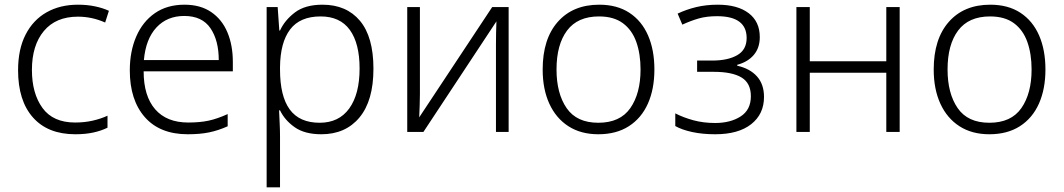

<svg xmlns="http://www.w3.org/2000/svg" viewBox="-20 -562 4531 818"><path d="M301 10Q184 10 120.5 -61.5Q57 -133 57 -263Q57 -352 89 -414.5Q121 -477 178.5 -509.5Q236 -542 312 -542Q351 -542 384.5 -535Q418 -528 444 -516L428 -466Q372 -491 312 -491Q218 -491 167 -430Q116 -369 116 -264Q116 -164 161 -102Q206 -40 300 -40Q340 -40 375 -48Q410 -56 438 -69V-18Q412 -5 378 2.5Q344 10 301 10Z M766 -542Q834 -542 880 -510.5Q926 -479 949 -424Q972 -369 972 -298V-258H592Q592 -153 641 -96.5Q690 -40 782 -40Q832 -40 869 -48Q906 -56 950 -76V-24Q910 -6 871 2Q832 10 780 10Q661 10 597 -63Q533 -136 533 -262Q533 -343 560.5 -406.5Q588 -470 640 -506Q692 -542 766 -542ZM765 -494Q692 -494 646.5 -445Q601 -396 593 -306H912Q912 -390 876.5 -442Q841 -494 765 -494Z M1354 -542Q1456 -542 1513.5 -473.5Q1571 -405 1571 -269Q1571 -133 1511.5 -61.5Q1452 10 1349 10Q1278 10 1235.5 -20Q1193 -50 1173 -92H1169Q1170 -66 1171.5 -37Q1173 -8 1173 18V236H1116V-532H1163L1170 -432H1173Q1193 -476 1236.5 -509Q1280 -542 1354 -542ZM1346 -492Q1258 -492 1216 -436.5Q1174 -381 1173 -276V-266Q1173 -152 1214.5 -95.5Q1256 -39 1342 -39Q1424 -39 1468 -100Q1512 -161 1512 -270Q1512 -377 1470.5 -434.5Q1429 -492 1346 -492Z M1769 -532V-161Q1769 -139 1768 -111.5Q1767 -84 1766 -62L2077 -532H2147V0H2093V-371Q2093 -393 2093.5 -422Q2094 -451 2095 -471L1784 0H1715V-532Z M2768 -266Q2768 -183 2740.5 -121Q2713 -59 2659.5 -24.5Q2606 10 2529 10Q2455 10 2402 -24Q2349 -58 2320.5 -120Q2292 -182 2292 -266Q2292 -396 2356.5 -469Q2421 -542 2533 -542Q2609 -542 2661.5 -507.5Q2714 -473 2741 -411Q2768 -349 2768 -266ZM2351 -266Q2351 -164 2394 -101.5Q2437 -39 2529 -39Q2622 -39 2665.5 -101.5Q2709 -164 2709 -266Q2709 -332 2691 -383Q2673 -434 2634 -463Q2595 -492 2532 -492Q2441 -492 2396 -432Q2351 -372 2351 -266Z M3038 -542Q3122 -542 3169.5 -506Q3217 -470 3217 -404Q3217 -358 3191.5 -328Q3166 -298 3121 -286V-282Q3175 -270 3205 -236.5Q3235 -203 3235 -149Q3235 -76 3180.5 -33Q3126 10 3027 10Q2973 10 2929 0.5Q2885 -9 2857 -25V-79Q2892 -61 2934.5 -49.5Q2977 -38 3027 -38Q3092 -38 3135.5 -66Q3179 -94 3179 -152Q3179 -208 3139 -232Q3099 -256 3021 -256H2950V-304H3015Q3081 -304 3121 -327Q3161 -350 3161 -400Q3161 -493 3035 -493Q2991 -493 2957.5 -483.5Q2924 -474 2887 -457L2867 -504Q2905 -522 2947 -532Q2989 -542 3038 -542Z M3430 -532V-301H3756V-532H3813V0H3756V-252H3430V0H3373V-532Z M4434 -266Q4434 -183 4406.5 -121Q4379 -59 4325.5 -24.5Q4272 10 4195 10Q4121 10 4068 -24Q4015 -58 3986.5 -120Q3958 -182 3958 -266Q3958 -396 4022.5 -469Q4087 -542 4199 -542Q4275 -542 4327.5 -507.5Q4380 -473 4407 -411Q4434 -349 4434 -266ZM4017 -266Q4017 -164 4060 -101.5Q4103 -39 4195 -39Q4288 -39 4331.5 -101.5Q4375 -164 4375 -266Q4375 -332 4357 -383Q4339 -434 4300 -463Q4261 -492 4198 -492Q4107 -492 4062 -432Q4017 -372 4017 -266Z"/></svg>

Font: BC Sans Light
Style: Regular
Weight: 300
Designer: Monotype Design Team
Foundry: Monotype Imaging Inc.
Version: Version 2.000;GOOG;noto-source:20170915:90ef993387c0